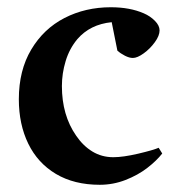

<svg xmlns="http://www.w3.org/2000/svg" viewBox="-20 -495 483 527"><path d="M192.4 -387.7Q170.4 -361.3 160.2 -327.4Q149.9 -293.5 149.9 -258.8Q149.9 -178.7 189 -122.6Q208 -94.7 233.6 -79.1Q259.3 -63.5 291 -63.5Q317.9 -63.5 359.4 -73.2Q400.9 -83 415.5 -89.4L425.3 -73.7Q409.7 -53.7 384 -33.9Q358.4 -14.2 324.5 -1Q290.5 12.2 253.9 12.2Q183.6 12.2 133.5 -17.6Q83.5 -47.4 57.6 -100.6Q31.7 -153.8 31.7 -222.7Q31.7 -301.8 65.7 -358.9Q99.6 -416 157 -445.6Q214.4 -475.1 284.2 -475.1Q336.4 -475.1 374.5 -458.5Q392.6 -450.7 405.3 -437.7Q418 -424.8 418 -411.6Q418 -397 405 -379.2Q392.1 -361.3 374.5 -348.6Q356.9 -335.9 344.7 -335.9Q335 -335.9 323 -342Q311 -348.1 302.2 -356L286.6 -434.1Q227.5 -428.2 192.4 -387.7Z"/></svg>

Font: Vesper Libre Medium
Style: Regular
Weight: 500
Designer: Robert Keller & Kimya Gandhi
Foundry: Mota Italic
Version: Version 1.058